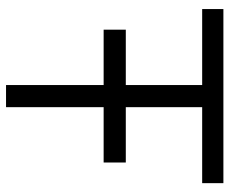

<svg xmlns="http://www.w3.org/2000/svg" viewBox="-82 -678 760 636"><g transform="rotate(90 298.0 -360.0)"><path d="M78.3 -323.3V-396.7H518.3V-323.3ZM261.7 0V-649.7H10V-720H586.7V-649.7H335V0Z"/></g></svg>

Font: Manrope
Style: Regular
Weight: 400
Designer: Mikhail Sharanda
Foundry: Mikhail Sharanda
Version: Version 4.503